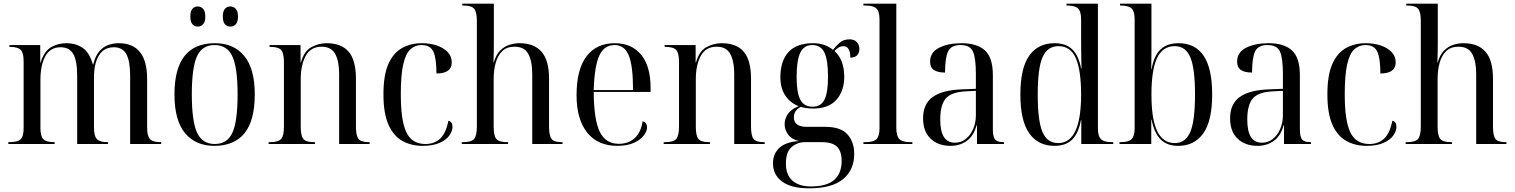

<svg xmlns="http://www.w3.org/2000/svg" viewBox="-20 -780 8206 1040"><path d="M25 0V-10H33Q75 -10 91.5 -25.5Q108 -41 108 -86V-449Q108 -494 92 -510Q76 -526 34 -526H31V-536H198V-441H200Q218 -501 255.5 -523.5Q293 -546 340 -546Q391 -546 428 -520.5Q465 -495 483 -431H485Q496 -476 517 -501Q538 -526 565.5 -536Q593 -546 623 -546Q777 -546 777 -352V-88Q777 -42 793 -26Q809 -10 850 -10H853V0H685V-369Q685 -449 664.5 -486.5Q644 -524 597 -524Q543 -524 516 -480Q489 -436 489 -360V-89Q489 -43 505 -26.5Q521 -10 562 -10H565V0H398V-369Q398 -451 377 -487.5Q356 -524 308 -524Q253 -524 226 -476.5Q199 -429 199 -346V-88Q199 -42 215 -26Q231 -10 274 -10H276V0Z M1141 10Q1040 10 982.5 -58.5Q925 -127 925 -269Q925 -546 1144 -546Q1246 -546 1303 -477Q1360 -408 1360 -269Q1360 -127 1304.5 -58.5Q1249 10 1141 10ZM1143 0Q1211 0 1239 -61.5Q1267 -123 1267 -269Q1267 -414 1238.5 -475Q1210 -536 1142 -536Q1075 -536 1047 -475Q1019 -414 1019 -269Q1019 -123 1047.5 -61.5Q1076 0 1143 0ZM1228 -636Q1210 -636 1198.5 -648.5Q1187 -661 1187 -690Q1187 -720 1198.5 -732.5Q1210 -745 1228 -745Q1245 -745 1257 -732.5Q1269 -720 1269 -690Q1269 -661 1257 -648.5Q1245 -636 1228 -636ZM1051 -636Q1034 -636 1022.5 -648.5Q1011 -661 1011 -690Q1011 -720 1022.5 -732.5Q1034 -745 1051 -745Q1068 -745 1080 -732.5Q1092 -720 1092 -690Q1092 -661 1080 -648.5Q1068 -636 1051 -636Z M1435 0V-10H1443Q1487 -10 1502.5 -27Q1518 -44 1518 -95V-443Q1518 -492 1503 -509Q1488 -526 1445 -526H1440V-536H1608V-442H1610Q1627 -503 1666.5 -524.5Q1706 -546 1749 -546Q1829 -546 1868.5 -500Q1908 -454 1908 -354V-95Q1908 -45 1922 -27.5Q1936 -10 1977 -10H1982V0H1817V-379Q1817 -449 1795.5 -488Q1774 -527 1722 -527Q1663 -527 1636 -477.5Q1609 -428 1609 -352V-94Q1609 -44 1623.5 -27Q1638 -10 1681 -10H1686V0Z M2269 10Q2207 10 2159 -17Q2111 -44 2084 -105Q2057 -166 2057 -269Q2057 -374 2084 -434Q2111 -494 2158 -520Q2205 -546 2265 -546Q2310 -546 2346.5 -533.5Q2383 -521 2405 -498Q2427 -475 2427 -442Q2427 -382 2344 -382Q2344 -464 2327.5 -500Q2311 -536 2263 -536Q2229 -536 2203.5 -513.5Q2178 -491 2164.5 -433Q2151 -375 2151 -269Q2151 -170 2165 -111Q2179 -52 2208.5 -26Q2238 0 2285 0Q2332 0 2363.5 -28.5Q2395 -57 2409 -126Q2431 -121 2431 -93Q2431 -70 2414 -46Q2397 -22 2361 -6Q2325 10 2269 10Z M2481 0V-10H2488Q2532 -10 2547.5 -27Q2563 -44 2563 -95V-667Q2563 -715 2548.5 -732.5Q2534 -750 2492 -750H2484V-760H2655V-543Q2655 -519 2654.5 -496Q2654 -473 2653 -443H2655Q2667 -484 2689 -506Q2711 -528 2738.5 -537Q2766 -546 2794 -546Q2873 -546 2913.5 -499.5Q2954 -453 2954 -354V-95Q2954 -45 2967.5 -27.5Q2981 -10 3022 -10H3027V0H2863V-379Q2863 -449 2841.5 -488Q2820 -527 2767 -527Q2726 -527 2701.5 -504Q2677 -481 2665.5 -441.5Q2654 -402 2654 -352V-94Q2654 -44 2669 -27Q2684 -10 2727 -10H2732V0Z M3323 10Q3218 10 3160.5 -62Q3103 -134 3103 -264Q3103 -404 3157 -475Q3211 -546 3310 -546Q3401 -546 3452.5 -484Q3504 -422 3504 -304V-282H3196Q3197 -130 3229 -65.5Q3261 -1 3332 -1Q3383 -1 3417 -31Q3451 -61 3461 -123Q3473 -120 3479 -111Q3485 -102 3485 -91Q3485 -70 3467.5 -46.5Q3450 -23 3414 -6.5Q3378 10 3323 10ZM3409 -292Q3409 -423 3386 -479.5Q3363 -536 3309 -536Q3253 -536 3226.5 -479.5Q3200 -423 3196 -292Z M3575 0V-10H3583Q3627 -10 3642.5 -27Q3658 -44 3658 -95V-443Q3658 -492 3643 -509Q3628 -526 3585 -526H3580V-536H3748V-442H3750Q3767 -503 3806.5 -524.5Q3846 -546 3889 -546Q3969 -546 4008.5 -500Q4048 -454 4048 -354V-95Q4048 -45 4062 -27.5Q4076 -10 4117 -10H4122V0H3957V-379Q3957 -449 3935.5 -488Q3914 -527 3862 -527Q3803 -527 3776 -477.5Q3749 -428 3749 -352V-94Q3749 -44 3763.5 -27Q3778 -10 3821 -10H3826V0Z M4363 240Q4266 240 4216.5 203.5Q4167 167 4167 104Q4167 53 4201.5 21Q4236 -11 4307 -16Q4267 -26 4248.5 -52Q4230 -78 4230 -108Q4230 -137 4248 -163Q4266 -189 4306 -205Q4261 -222 4234 -262Q4207 -302 4207 -361Q4207 -450 4251 -498Q4295 -546 4384 -546Q4449 -546 4492 -510Q4505 -528 4527 -547.5Q4549 -567 4581 -567Q4608 -567 4621.5 -551.5Q4635 -536 4635 -515Q4635 -494 4623 -481Q4611 -468 4586 -468Q4586 -530 4547 -530Q4525 -530 4500 -504Q4553 -456 4553 -364Q4553 -288 4511 -240Q4469 -192 4383 -192Q4366 -192 4349 -194.5Q4332 -197 4317 -201Q4297 -190 4288.5 -176Q4280 -162 4280 -145Q4280 -93 4350 -93H4450Q4534 -93 4570.5 -52Q4607 -11 4607 54Q4607 140 4547 190Q4487 240 4363 240ZM4381 -202Q4426 -202 4445.5 -239.5Q4465 -277 4465 -364Q4465 -457 4445 -496.5Q4425 -536 4380 -536Q4335 -536 4315 -495Q4295 -454 4295 -363Q4295 -278 4315 -240Q4335 -202 4381 -202ZM4372 230Q4458 230 4498.5 194.5Q4539 159 4539 91Q4539 40 4514 15Q4489 -10 4432 -10H4340Q4299 -10 4268 16.5Q4237 43 4237 106Q4237 168 4273 199Q4309 230 4372 230Z M4657 0V-10H4668Q4711 -10 4727.5 -26Q4744 -42 4744 -86V-675Q4744 -719 4726.5 -734.5Q4709 -750 4670 -750H4657V-760H4835V-89Q4835 -43 4851.5 -26.5Q4868 -10 4911 -10H4922V0Z M5129 10Q5061 10 5020.5 -29Q4980 -68 4980 -139Q4980 -217 5032 -254.5Q5084 -292 5190 -296L5266 -299V-381Q5266 -464 5250.5 -500Q5235 -536 5182 -536Q5132 -536 5115.5 -501.5Q5099 -467 5099 -387Q5059 -387 5038.5 -401Q5018 -415 5018 -446Q5018 -497 5067 -521.5Q5116 -546 5188 -546Q5272 -546 5315 -507Q5358 -468 5358 -373V-79Q5358 -38 5370.5 -24Q5383 -10 5415 -10H5418V0H5272V-102H5270Q5255 -45 5217.5 -17.5Q5180 10 5129 10ZM5152 -7Q5186 -7 5211.5 -27.5Q5237 -48 5251.5 -81.5Q5266 -115 5266 -156V-288L5209 -285Q5132 -281 5102.5 -246Q5073 -211 5073 -132Q5073 -7 5152 -7Z M5692 10Q5603 10 5555 -58Q5507 -126 5507 -268Q5507 -411 5555 -478.5Q5603 -546 5692 -546Q5753 -546 5788 -512.5Q5823 -479 5836 -408H5838Q5837 -459 5836.5 -501.5Q5836 -544 5836 -571V-673Q5836 -719 5819 -734.5Q5802 -750 5761 -750H5757V-760H5927V-85Q5927 -42 5944 -26Q5961 -10 6002 -10H6010V0H5837V-129H5835Q5822 -58 5787.5 -24Q5753 10 5692 10ZM5712 -5Q5836 -5 5836 -268Q5836 -397 5808 -463.5Q5780 -530 5713 -530Q5654 -530 5627.5 -471Q5601 -412 5601 -268Q5601 -124 5627 -64.5Q5653 -5 5712 -5Z M6362 10Q6301 10 6266.5 -25Q6232 -60 6218 -131H6216V0H6044V-10H6051Q6093 -10 6109.5 -26.5Q6126 -43 6126 -85V-675Q6126 -719 6109 -734.5Q6092 -750 6051 -750H6047V-760H6217V-575Q6217 -548 6217 -503Q6217 -458 6216 -406H6218Q6230 -477 6265.5 -511.5Q6301 -546 6364 -546Q6454 -546 6500 -477.5Q6546 -409 6546 -268Q6546 -126 6498 -58Q6450 10 6362 10ZM6344 -5Q6401 -5 6427 -64.5Q6453 -124 6453 -269Q6453 -410 6427.5 -470Q6402 -530 6343 -530Q6277 -530 6247 -465Q6217 -400 6217 -268Q6217 -133 6248.5 -69Q6280 -5 6344 -5Z M6792 10Q6724 10 6683.5 -29Q6643 -68 6643 -139Q6643 -217 6695 -254.5Q6747 -292 6853 -296L6929 -299V-381Q6929 -464 6913.5 -500Q6898 -536 6845 -536Q6795 -536 6778.5 -501.5Q6762 -467 6762 -387Q6722 -387 6701.5 -401Q6681 -415 6681 -446Q6681 -497 6730 -521.5Q6779 -546 6851 -546Q6935 -546 6978 -507Q7021 -468 7021 -373V-79Q7021 -38 7033.5 -24Q7046 -10 7078 -10H7081V0H6935V-102H6933Q6918 -45 6880.5 -17.5Q6843 10 6792 10ZM6815 -7Q6849 -7 6874.5 -27.5Q6900 -48 6914.5 -81.5Q6929 -115 6929 -156V-288L6872 -285Q6795 -281 6765.5 -246Q6736 -211 6736 -132Q6736 -7 6815 -7Z M7382 10Q7320 10 7272 -17Q7224 -44 7197 -105Q7170 -166 7170 -269Q7170 -374 7197 -434Q7224 -494 7271 -520Q7318 -546 7378 -546Q7423 -546 7459.5 -533.5Q7496 -521 7518 -498Q7540 -475 7540 -442Q7540 -382 7457 -382Q7457 -464 7440.5 -500Q7424 -536 7376 -536Q7342 -536 7316.5 -513.5Q7291 -491 7277.5 -433Q7264 -375 7264 -269Q7264 -170 7278 -111Q7292 -52 7321.5 -26Q7351 0 7398 0Q7445 0 7476.5 -28.5Q7508 -57 7522 -126Q7544 -121 7544 -93Q7544 -70 7527 -46Q7510 -22 7474 -6Q7438 10 7382 10Z M7594 0V-10H7601Q7645 -10 7660.5 -27Q7676 -44 7676 -95V-667Q7676 -715 7661.5 -732.5Q7647 -750 7605 -750H7597V-760H7768V-543Q7768 -519 7767.5 -496Q7767 -473 7766 -443H7768Q7780 -484 7802 -506Q7824 -528 7851.5 -537Q7879 -546 7907 -546Q7986 -546 8026.5 -499.5Q8067 -453 8067 -354V-95Q8067 -45 8080.5 -27.5Q8094 -10 8135 -10H8140V0H7976V-379Q7976 -449 7954.5 -488Q7933 -527 7880 -527Q7839 -527 7814.5 -504Q7790 -481 7778.5 -441.5Q7767 -402 7767 -352V-94Q7767 -44 7782 -27Q7797 -10 7840 -10H7845V0Z"/></svg>

Font: Noto Serif Display SemiCondensed
Style: Regular
Weight: 400
Width: 4
Designer: Monotype Design Team
Foundry: Monotype Imaging Inc.
Version: Version 2.009